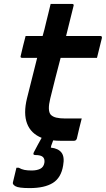

<svg xmlns="http://www.w3.org/2000/svg" viewBox="-20 -720 541 982"><path d="M398 -114Q391 -87 385 -62.5Q379 -38 373 -11Q369 0 359 0H288Q269 0 252 -2Q246 13 242 25L240 35Q278 39 294.5 60.5Q311 82 303 126Q293 189 250.5 215.5Q208 242 132 242Q75 242 59 232.5Q43 223 46 213Q57 169 64 138H76Q90 146 105 149Q120 152 142 152Q168 152 185.5 143.5Q203 135 207 113Q210 93 199.5 83Q189 73 161 73Q146 73 153 59Q162 41 172.5 22Q183 3 193 -15Q138 -37 118.5 -88Q99 -139 118 -217Q131 -269 144 -320.5Q157 -372 170 -424H94Q82 -424 86 -435Q92 -462 98 -485.5Q104 -509 111 -536H198Q203 -553 207.5 -570.5Q212 -588 216 -606Q222 -629 227.5 -652.5Q233 -676 239 -700H348Q360 -700 356 -689Q347 -651 337 -612.5Q327 -574 318 -536H493Q503 -536 501 -525Q494 -498 488.5 -474.5Q483 -451 476 -424H290Q276 -372 263 -320Q250 -268 237 -216Q222 -155 239 -134Q249 -123 267.5 -118.5Q286 -114 313 -114Z"/></svg>

Font: Recursive Sn Lnr St SmB
Style: Italic
Weight: 600
Italic angle: -15°
Version: Version 1.079;hotconv 1.0.112;makeotfexe 2.5.65598; ttfautoh